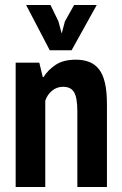

<svg xmlns="http://www.w3.org/2000/svg" viewBox="-20 -752 489 772"><path d="M291 0V-304Q291 -359 278 -381Q265 -403 234 -403Q208 -403 189 -387Q170 -371 162 -347V0H43V-500H138L152 -442H155Q173 -471 204 -491.5Q235 -512 285 -512Q315 -512 338.5 -503Q362 -494 378 -473.5Q394 -453 402 -418.5Q410 -384 410 -333V0ZM268 -550H180L85 -732H183L215 -666L228 -617L241 -666L278 -732H369Z"/></svg>

Font: PT Sans Narrow
Style: Bold
Weight: 700
Width: 3
Designer: A.Korolkova, O.Umpeleva, V.Yefimov
Foundry: ParaType Ltd
Version: Version 2.003W OFL